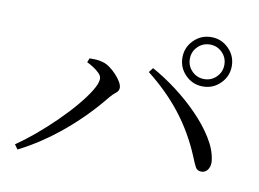

<svg xmlns="http://www.w3.org/2000/svg" viewBox="-71 -826 1141 845"><g transform="rotate(10 500.0 -403.5)"><path d="M698.9 -610.8Q698.9 -656.4 731.3 -688.8Q763.6 -721.1 809.2 -721.1Q854.8 -721.1 887.1 -688.8Q919.5 -656.4 919.5 -610.8Q919.5 -565.2 887.1 -532.9Q854.8 -500.6 809.2 -500.6Q763.6 -500.6 731.3 -532.9Q698.9 -565.2 698.9 -610.8ZM732.1 -610.8Q732.1 -578.7 754.6 -556.2Q777 -533.7 809.2 -533.7Q841.4 -533.7 863.8 -556.2Q886.3 -578.7 886.3 -610.8Q886.3 -643 863.8 -665.4Q841.4 -687.9 809.2 -687.9Q777 -687.9 754.6 -665.4Q732.1 -643 732.1 -610.8ZM289.8 -517.6 297.3 -536.1Q308.8 -536.3 324.9 -535.6Q341 -534.9 356.5 -530.1Q372.5 -526.2 388.7 -514.4Q405 -502.7 419.2 -487.4Q433.4 -472.2 442 -457.3Q450.7 -442.3 450.7 -431Q450.7 -416.9 437.9 -407.4Q425.1 -397.9 411 -380.9Q376.9 -338.3 335.9 -296.2Q294.9 -254.1 249.2 -215.7Q203.4 -177.2 154.1 -144.2Q104.9 -111.1 54.3 -85.9L39.5 -106.4Q77.9 -132.6 121.9 -169.3Q165.8 -206.1 207.4 -246.8Q249 -287.5 282.9 -327.5Q316.9 -367.6 337.4 -401.1Q358 -434.5 358 -455.5Q358 -467.6 346.5 -479.2Q335.1 -490.8 319.1 -501.1Q303.1 -511.3 289.8 -517.6ZM868.3 -130.4Q849.4 -130.2 841.3 -145Q833.2 -159.7 821.4 -189.9Q779.4 -290.4 716.6 -371.1Q653.8 -451.8 564.4 -521.9L579.9 -542Q633.1 -513 688 -471.7Q743 -430.3 790.1 -382Q837.1 -333.7 867.8 -284.1Q898.6 -234.5 904.3 -188.9Q906.9 -171.2 902.2 -157.8Q897.5 -144.5 888.8 -137.6Q880.1 -130.6 868.3 -130.4Z"/></g></svg>

Font: Noto Serif JP
Style: Regular
Weight: 200
Designer: Ryoko NISHIZUKA 西塚涼子 (kana & ideographs); Frank Grießhammer (Latin, Greek & Cyrillic); Wenlong ZHANG 张文龙 (bopomofo); San
Foundry: Adobe
Version: Version 2.001;hotconv 1.1.0;makeotfexe 2.6.0